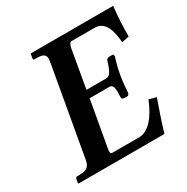

<svg xmlns="http://www.w3.org/2000/svg" viewBox="-149 -777 886 908"><g transform="rotate(-30 293.5 -323.0)"><path d="M25 0H494C510 -54 531 -116 550 -169L510 -179C481 -105 436 -46 383 -46H236C229.6 -46 226.3 -49 226.3 -58.9C226.3 -63 226.8 -68.3 228 -75L272 -323H380C398 -323 401.9 -306.1 401.9 -280.4C401.9 -271.8 401.5 -262.2 401 -252C400 -248 405 -242 415 -242H435L442 -251C443 -268 446.1 -308 452 -344C458.1 -381 470 -421 475 -437L471 -447H451C441 -447 434 -440 434 -436C421 -396 411 -365 387 -365H279L315 -571C319 -592 325 -600 334 -600H459C523 -600 534 -526 538 -475L578 -484C578 -535 580 -588 587 -646H139L136 -644L132 -621C131 -616 134 -613 138 -613H152C184.6 -613 198.1 -604.1 198.1 -581.4C198.1 -577.6 197.7 -573.5 197 -569L110 -77C104 -45 88 -33 49 -33H36C32 -33 28 -30 27 -24L23 -2Z"/></g></svg>

Font: Linux Libertine O
Style: Bold Italic
Weight: 700
Italic angle: -11.5°
Designer: Philipp H. Poll
Foundry: Philipp H. Poll
Version: Version 4.1.0